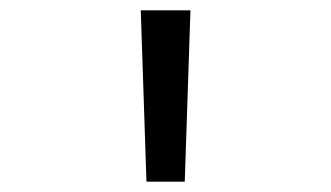

<svg xmlns="http://www.w3.org/2000/svg" viewBox="-20 -820 640 371"><path d="M263 -469 252 -800H348L337 -469Z"/></svg>

Font: Victor Mono Thin
Style: Regular
Weight: 400
Monospace: yes
Version: Version 1.561;gftools[0.9.30]